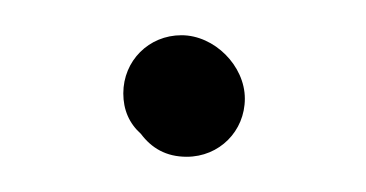

<svg xmlns="http://www.w3.org/2000/svg" viewBox="-20 -119 208 109"><path d="M50 -66C50 -56.7 53.3 -49 60 -43C66 -35 74.2 -30 86 -30C104.5 -30 119 -44.5 119 -63C119 -81.7 101.7 -99 83 -99C64.5 -99 50 -84.5 50 -66Z"/></svg>

Font: HoneyBee
Style: Reg
Weight: 400
Foundry: Cannot Into Space Fonts
Version: Version 0.89